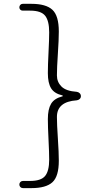

<svg xmlns="http://www.w3.org/2000/svg" viewBox="-20 -803 540 993"><path d="M98.6 169.9Q90.8 169.9 85.4 164.6Q80.1 159.2 80.1 151.4Q80.1 143.6 85.4 138.2Q90.8 132.8 98.6 132.8H135.7Q192.4 132.8 213.4 106.9Q234.4 81.1 234.4 22.5Q234.4 -11.7 231 -79.6Q227.5 -147.5 227.5 -187.5Q227.5 -238.3 244.1 -266.1Q260.7 -293.9 302.7 -304.7Q304.7 -304.7 304.7 -306.6Q304.7 -308.6 302.7 -309.6Q260.7 -319.3 244.1 -346.7Q227.5 -374 227.5 -424.8Q227.5 -465.8 231 -533.2Q234.4 -600.6 234.4 -635.7Q234.4 -695.3 213.4 -721.7Q192.4 -748 135.7 -748H97.7Q89.8 -748 85 -752.9Q80.1 -757.8 80.1 -765.1Q80.1 -772.5 85 -777.8Q89.8 -783.2 97.7 -783.2H142.6Q217.8 -783.2 251 -752.4Q284.2 -721.7 284.2 -639.6Q284.2 -598.6 279.3 -525.4Q274.4 -452.1 274.4 -413.1Q274.4 -378.9 297.9 -355.5Q321.3 -332 377 -328.1Q385.7 -327.1 392.1 -320.8Q398.4 -314.5 398.4 -305.7Q398.4 -296.9 392.1 -291Q385.7 -285.2 377 -284.2Q274.4 -277.3 274.4 -198.2Q274.4 -160.2 279.3 -86.9Q284.2 -13.7 284.2 28.3Q284.2 109.4 251 139.6Q217.8 169.9 142.6 169.9Z"/></svg>

Font: Gen Jyuu Gothic L Monospace Light
Style: Regular
Weight: 300
Designer: [Source Han Sans]
Ryoko NISHIZUKA  (kana & ideographs); Paul D. Hunt (Latin, Greek & Cyrillic); Wenlong ZHANG  (bopomofo
Version: Version 1.002.20150607